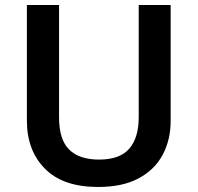

<svg xmlns="http://www.w3.org/2000/svg" viewBox="-20 -734 787 764"><path d="M659 -252Q659 -178 627.5 -118.5Q596 -59 532 -24.5Q468 10 370 10Q231 10 159 -62.5Q87 -135 87 -254V-714H215V-267Q215 -179 255 -139Q295 -99 374 -99Q457 -99 494.5 -142.5Q532 -186 532 -268V-714H659Z"/></svg>

Font: Noto Sans Gujarati SemiBold
Style: Regular
Weight: 600
Designer: Jelle Bosma - Monotype Design Team, Universal Thirst
Foundry: Monotype Imaging Inc.
Version: Version 2.106; ttfautohint (v1.8.4.7-5d5b)